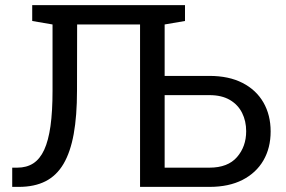

<svg xmlns="http://www.w3.org/2000/svg" viewBox="-20 -731 1117 751"><path d="M27.8 0V-75.2H47.4Q84 -75.2 110.1 -92Q136.2 -108.9 152.8 -144.8Q169.4 -180.7 177.5 -238Q185.5 -295.4 185.5 -376V-635.3L106 -648.9V-710.9H703.6V-648.9L624 -635.3V-434.1H799.3Q875 -434.1 928.5 -406.7Q981.9 -379.4 1010.3 -330.3Q1038.6 -281.2 1038.6 -216.8Q1038.6 -152.3 1010.3 -103.5Q981.9 -54.7 928.5 -27.3Q875 0 799.3 0H527.8V-635.3H281.7L281.2 -376Q281.2 -277.8 268.3 -206.8Q255.4 -135.7 228.3 -89.8Q201.2 -43.9 158 -22Q114.7 0 53.2 0ZM624 -75.2H799.3Q871.1 -75.2 907 -116.5Q942.9 -157.7 942.9 -217.8Q942.9 -257.3 927 -289.3Q911.1 -321.3 879.2 -340.1Q847.2 -358.9 799.3 -358.9H624Z"/></svg>

Font: Roboto Slab LO
Style: Regular
Weight: 400
Designer: Google
Version: Version 2.000